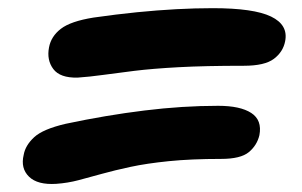

<svg xmlns="http://www.w3.org/2000/svg" viewBox="-20 -568 740 470"><path d="M118 -118Q72 -115 51 -135.5Q30 -156 38 -189Q42 -212 63.5 -232Q85 -252 141 -265Q240 -286 333.5 -297.5Q427 -309 514 -309Q568 -309 595 -291.5Q622 -274 615 -237Q609 -212 589 -195.5Q569 -179 521 -179Q448 -179 393.5 -173.5Q339 -168 299.5 -159.5Q260 -151 229.5 -142.5Q199 -134 172.5 -127Q146 -120 118 -118ZM170 -378Q127 -377 110.5 -399Q94 -421 100 -452Q105 -479 129 -497.5Q153 -516 209 -525Q265 -533 315 -538Q365 -543 411.5 -545.5Q458 -548 501 -548Q601 -548 643.5 -527.5Q686 -507 678 -467Q673 -441 650.5 -424Q628 -407 577 -407Q482 -407 417.5 -403.5Q353 -400 308.5 -394.5Q264 -389 231.5 -384.5Q199 -380 170 -378Z"/></svg>

Font: Shantell Sans Light
Style: Bold Italic
Weight: 700
Italic angle: -11°
Version: Version 1.011;[c5ecc13dd]